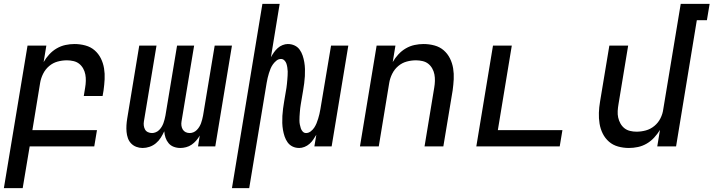

<svg xmlns="http://www.w3.org/2000/svg" viewBox="-27 -755 3679 990"><path d="M-7 215 115 -520H212L198 -435Q210 -456 227 -474.5Q244 -493 265.5 -505.5Q287 -518 310.5 -523Q334 -528 357 -528Q386 -528 413.5 -520.5Q441 -513 461 -495.5Q481 -478 493 -454Q505 -430 509.5 -402.5Q514 -375 512.5 -346.5Q511 -318 507 -289L502 -260H405L412 -303Q415 -320 415.5 -337.5Q416 -355 413 -371Q410 -387 402 -401.5Q394 -416 381.5 -426Q369 -436 352 -440Q335 -444 318 -444Q294 -444 270 -437.5Q246 -431 226.5 -414.5Q207 -398 195.5 -375Q184 -352 180 -328L140 -84H473L459 0H126L90 215Z M708 8Q691 8 675.5 2Q660 -4 649 -15.5Q638 -27 632.5 -42.5Q627 -58 625.5 -75Q624 -92 625 -109Q626 -126 629 -144L691 -520H780L715 -129Q713 -118 714.5 -107Q716 -96 721 -87Q726 -78 736 -73.5Q746 -69 757 -69Q766 -69 776 -73Q786 -77 793.5 -84.5Q801 -92 806.5 -101Q812 -110 815.5 -119.5Q819 -129 821.5 -139Q824 -149 826 -159L886 -520H974L909 -129Q907 -118 908.5 -107Q910 -96 915.5 -87Q921 -78 930.5 -73.5Q940 -69 951 -69Q961 -69 970.5 -73Q980 -77 987.5 -84.5Q995 -92 1000.5 -101Q1006 -110 1009.5 -119.5Q1013 -129 1015.5 -139Q1018 -149 1020 -159L1080 -520H1169L1083 0H994L1003 -56Q995 -42 984.5 -30Q974 -18 961 -9Q948 0 932.5 4Q917 8 903 8Q885 8 869 2Q853 -4 842.5 -16.5Q832 -29 826.5 -45Q821 -61 820 -78Q812 -61 802 -45Q792 -29 777 -16.5Q762 -4 744 2Q726 8 709 8Z M1169 215 1326 -735H1415L1370 -460Q1377 -473 1385.5 -485Q1394 -497 1405 -507Q1416 -517 1430 -522.5Q1444 -528 1457 -528Q1476 -528 1492 -520.5Q1508 -513 1518 -499Q1528 -485 1533.5 -468.5Q1539 -452 1542 -434.5Q1545 -417 1545.5 -399Q1546 -381 1545 -362.5Q1544 -344 1541.5 -325.5Q1539 -307 1536 -289L1524 -218Q1522 -208 1521 -197.5Q1520 -187 1519 -176Q1518 -165 1517.5 -154.5Q1517 -144 1517 -133.5Q1517 -123 1519 -113Q1521 -103 1524 -93.5Q1527 -84 1534 -76.5Q1541 -69 1551 -69Q1564 -69 1575 -77.5Q1586 -86 1593 -96.5Q1600 -107 1605 -119Q1610 -131 1613.5 -143Q1617 -155 1620 -167Q1623 -179 1625 -192L1680 -520H1769L1683 0H1594L1604 -60Q1596 -47 1588 -35Q1580 -23 1568.5 -13Q1557 -3 1543 2.5Q1529 8 1516 8Q1497 8 1481.5 0.5Q1466 -7 1456 -21Q1446 -35 1440.5 -51.5Q1435 -68 1432 -85.5Q1429 -103 1428.5 -121Q1428 -139 1429 -157.5Q1430 -176 1432.5 -194.5Q1435 -213 1438 -231L1450 -302Q1451 -312 1452.5 -322.5Q1454 -333 1454.5 -344Q1455 -355 1456 -365.5Q1457 -376 1456.5 -386.5Q1456 -397 1454.5 -407Q1453 -417 1450 -426.5Q1447 -436 1439.5 -443.5Q1432 -451 1422 -451Q1409 -451 1398.5 -442.5Q1388 -434 1380.5 -423.5Q1373 -413 1368 -401Q1363 -389 1359.5 -377Q1356 -365 1353 -353Q1350 -341 1348 -328L1258 215Z M1829 0 1915 -520H2012L1998 -435Q2010 -456 2027 -474.5Q2044 -493 2065.5 -505.5Q2087 -518 2110.5 -523Q2134 -528 2157 -528Q2186 -528 2213.5 -520.5Q2241 -513 2261 -495.5Q2281 -478 2293 -454Q2305 -430 2309.5 -402.5Q2314 -375 2312.5 -346.5Q2311 -318 2307 -289L2259 0H2162L2212 -303Q2215 -320 2215.5 -337.5Q2216 -355 2213 -371Q2210 -387 2202 -401.5Q2194 -416 2181.5 -426Q2169 -436 2152 -440Q2135 -444 2118 -444Q2094 -444 2070 -437.5Q2046 -431 2026.5 -414.5Q2007 -398 1995.5 -375Q1984 -352 1980 -328L1926 0Z M2429 0 2515 -520H2612L2540 -84H2873L2859 0Z M3216 8Q3187 8 3160 0.5Q3133 -7 3113 -24.5Q3093 -42 3081 -66Q3069 -90 3064.5 -117.5Q3060 -145 3061 -173.5Q3062 -202 3067 -231L3115 -520H3212L3162 -217Q3159 -200 3158 -182.5Q3157 -165 3160.5 -149Q3164 -133 3172 -118.5Q3180 -104 3192.5 -94Q3205 -84 3221.5 -80Q3238 -76 3255 -76Q3279 -76 3303 -82.5Q3327 -89 3347 -105.5Q3367 -122 3378.5 -145Q3390 -168 3393 -192L3483 -735H3632L3618 -651H3566L3459 0H3362L3376 -85Q3363 -64 3346 -45.5Q3329 -27 3307.5 -14.5Q3286 -2 3262.5 3Q3239 8 3216 8Z"/></svg>

Font: Iosevka Md Ex Obl
Style: Regular
Weight: 500
Width: 7
Italic angle: -9°
Monospace: yes
Designer: Belleve Invis
Foundry: Belleve Invis
Version: Version 32.5.0; ttfautohint (v1.8.4)